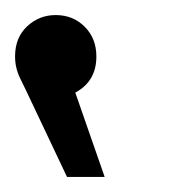

<svg xmlns="http://www.w3.org/2000/svg" viewBox="-78 -882 244 255"><path d="M61 -647H11L-43 -761Q-45 -765 -51.5 -778.5Q-58 -792 -58 -807Q-58 -832 -42 -847Q-26 -862 -4 -862Q19 -862 34.5 -846.5Q50 -831 50 -807Q50 -774 22 -759Z"/></svg>

Font: Montserrat arm2
Style: Regular
Weight: 400
Designer: Julieta Ulanovsky
Foundry: Julieta Ulanovsky
Version: Version 6.000